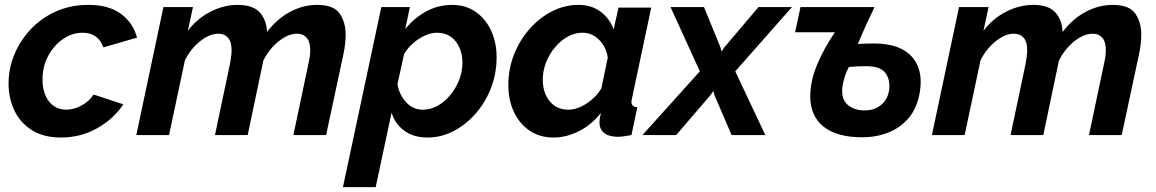

<svg xmlns="http://www.w3.org/2000/svg" viewBox="-20 -553 4731 786"><path d="M229 10Q159 10 111 -20Q63 -50 39 -100.5Q15 -151 15 -211Q15 -273 39 -330.5Q63 -388 106.5 -434Q150 -480 210 -506.5Q270 -533 342 -533Q426 -533 475.5 -496Q525 -459 541 -399L403 -359Q382 -419 318 -419Q276 -419 238.5 -393.5Q201 -368 177.5 -324.5Q154 -281 154 -227Q154 -172 180.5 -138Q207 -104 251 -104Q283 -104 314.5 -121.5Q346 -139 363 -166L485 -126Q446 -67 378.5 -28.5Q311 10 229 10Z M649 -524H770L749 -427Q787 -477 841.5 -505Q896 -533 953 -533Q1015 -533 1043 -502.5Q1071 -472 1073 -422Q1114 -476 1167.5 -504.5Q1221 -533 1278 -533Q1346 -533 1370.5 -497.5Q1395 -462 1395 -411Q1395 -396 1393 -375Q1391 -354 1385 -327L1315 0H1181L1243 -294Q1250 -324 1250 -347Q1250 -382 1235.5 -398.5Q1221 -415 1196 -415Q1160 -415 1121 -384Q1082 -353 1058 -305L994 0H860L922 -294Q928 -325 928 -348Q928 -382 913.5 -398.5Q899 -415 874 -415Q838 -415 799.5 -384.5Q761 -354 737 -306L672 0H538Z M1541 -524H1658L1639 -434Q1676 -480 1725 -506.5Q1774 -533 1831 -533Q1887 -533 1928 -504Q1969 -475 1991 -426.5Q2013 -378 2013 -318Q2013 -253 1990.5 -194Q1968 -135 1928 -89Q1888 -43 1837 -16.5Q1786 10 1730 10Q1673 10 1635 -18Q1597 -46 1583 -92L1518 213H1384ZM1710 -104Q1753 -104 1790 -132Q1827 -160 1850 -204.5Q1873 -249 1873 -296Q1873 -349 1845 -384Q1817 -419 1769 -419Q1734 -419 1695 -394Q1656 -369 1634 -331L1607 -208Q1615 -164 1643 -134Q1671 -104 1710 -104Z M2247 10Q2189 10 2147.5 -18.5Q2106 -47 2083.5 -95.5Q2061 -144 2061 -205Q2061 -270 2084 -329Q2107 -388 2147.5 -434Q2188 -480 2239.5 -506.5Q2291 -533 2348 -533Q2402 -533 2439.5 -504.5Q2477 -476 2492 -432L2512 -522H2646L2568 -154Q2565 -142 2565 -136Q2565 -115 2589 -114L2565 0Q2547 3 2533.5 5Q2520 7 2510 7Q2474 7 2454 -8Q2434 -23 2434 -53Q2434 -66 2440 -91Q2402 -42 2350 -16Q2298 10 2247 10ZM2307 -104Q2342 -104 2381 -129Q2420 -154 2442 -192L2468 -317Q2462 -361 2432.5 -390Q2403 -419 2366 -419Q2323 -419 2285.5 -391Q2248 -363 2225 -318.5Q2202 -274 2202 -226Q2202 -174 2230 -139Q2258 -104 2307 -104Z M2845 -261 2725 -524H2862L2929 -360L2934 -342L2946 -360L3085 -524H3222L2990 -261L3113 0H2975L2905 -163L2900 -180L2888 -163L2748 0H2610Z M3510 9Q3406 9 3351.5 -34.5Q3297 -78 3297 -159Q3297 -222 3325.5 -289.5Q3354 -357 3398 -421H3235L3257 -524H3560Q3546 -495 3528 -456Q3510 -417 3492 -373Q3524 -375 3558 -375Q3663 -375 3711.5 -322.5Q3760 -270 3746 -179Q3736 -114 3702 -72.5Q3668 -31 3618 -11Q3568 9 3510 9ZM3520 -101Q3560 -101 3587.5 -124Q3615 -147 3620 -186Q3625 -227 3604.5 -254.5Q3584 -282 3526 -282Q3491 -282 3455 -279Q3444 -258 3438 -238.5Q3432 -219 3429 -200Q3422 -150 3448.5 -125.5Q3475 -101 3520 -101Z M3906 -524H4027L4006 -427Q4044 -477 4098.5 -505Q4153 -533 4210 -533Q4272 -533 4300 -502.5Q4328 -472 4330 -422Q4371 -476 4424.5 -504.5Q4478 -533 4535 -533Q4603 -533 4627.5 -497.5Q4652 -462 4652 -411Q4652 -396 4650 -375Q4648 -354 4642 -327L4572 0H4438L4500 -294Q4507 -324 4507 -347Q4507 -382 4492.5 -398.5Q4478 -415 4453 -415Q4417 -415 4378 -384Q4339 -353 4315 -305L4251 0H4117L4179 -294Q4185 -325 4185 -348Q4185 -382 4170.5 -398.5Q4156 -415 4131 -415Q4095 -415 4056.5 -384.5Q4018 -354 3994 -306L3929 0H3795Z"/></svg>

Font: Raleway
Style: Bold Italic
Weight: 700
Italic angle: -12°
Designer: Matt McInerney, Pablo Impallari, Rodrigo Fuenzalida
Foundry: Matt McInerney, Pablo Impallari, Rodrigo Fuenzalida
Version: Version 4.101;RELEASE